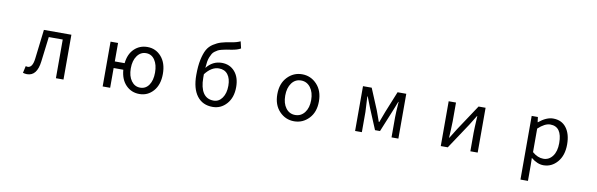

<svg xmlns="http://www.w3.org/2000/svg" viewBox="-61 -1439 7121 2291"><g transform="rotate(10 3500.0 -293.5)"><path d="M264.6 12.7Q240.2 12.7 214.8 4.9L233.4 -79.1Q247.1 -75.2 256.8 -75.2Q317.4 -75.2 330.1 -191.4Q347.7 -333 372.1 -543H705.1V0H613.3V-468.8H444.3Q418.9 -255.9 407.2 -168Q385.7 12.7 264.6 12.7Z M1514.2 -120.6Q1555.7 -63.5 1622.1 -63.5Q1688.5 -63.5 1727.5 -120.1Q1766.6 -176.8 1766.6 -271.5Q1766.6 -366.2 1727.5 -423.8Q1688.5 -481.4 1622.1 -481.4Q1555.7 -481.4 1514.2 -423.3Q1472.7 -365.2 1472.7 -271.5Q1472.7 -177.7 1514.2 -120.6ZM1270.5 -319.3H1389.6Q1401.4 -430.7 1466.3 -493.7Q1531.2 -556.6 1626 -556.6Q1726.6 -556.6 1793.9 -480Q1861.3 -403.3 1861.3 -271.5Q1861.3 -140.6 1793.9 -64Q1726.6 12.7 1626 12.7Q1528.3 12.7 1462.4 -54.7Q1396.5 -122.1 1387.7 -239.3H1270.5V0H1179.7V-543H1270.5Z M2511.7 -63.5Q2575.2 -63.5 2615.2 -120.1Q2655.3 -176.8 2655.3 -268.6Q2655.3 -354.5 2617.7 -403.8Q2580.1 -453.1 2509.8 -453.1Q2419.9 -453.1 2343.8 -353.5V-311.5Q2343.8 -191.4 2386.2 -127.4Q2428.7 -63.5 2511.7 -63.5ZM2708 -816.4 2727.5 -733.4Q2690.4 -710 2615.2 -698.2Q2575.2 -692.4 2553.7 -688.5Q2532.2 -684.6 2502.4 -677.2Q2472.7 -669.9 2457.5 -661.6Q2442.4 -653.3 2422.9 -639.2Q2403.3 -625 2393.1 -607.4Q2382.8 -589.8 2372.1 -564.5Q2361.3 -539.1 2356 -505.9Q2350.6 -472.7 2347.7 -430.7Q2421.9 -524.4 2532.2 -524.4Q2629.9 -524.4 2689.9 -455.6Q2750 -386.7 2750 -268.6Q2750 -141.6 2681.6 -64.5Q2613.3 12.7 2512.7 12.7Q2390.6 12.7 2323.2 -76.2Q2255.9 -165 2255.9 -329.1Q2255.9 -437.5 2272.5 -515.1Q2289.1 -592.8 2314.9 -639.6Q2340.8 -686.5 2387.7 -716.8Q2434.6 -747.1 2480.5 -760.7Q2526.4 -774.4 2596.7 -785.2Q2662.1 -794.9 2708 -816.4Z M3678.2 -64.5Q3604.5 12.7 3500 12.7Q3395.5 12.7 3321.8 -64.5Q3248 -141.6 3248 -271.5Q3248 -401.4 3321.8 -479Q3395.5 -556.6 3500 -556.6Q3604.5 -556.6 3678.2 -479Q3752 -401.4 3752 -271.5Q3752 -141.6 3678.2 -64.5ZM3386.7 -120.6Q3429.7 -63.5 3500 -63.5Q3570.3 -63.5 3614.3 -120.6Q3658.2 -177.7 3658.2 -271.5Q3658.2 -365.2 3614.3 -423.3Q3570.3 -481.4 3500 -481.4Q3429.7 -481.4 3386.7 -423.3Q3343.8 -365.2 3343.8 -271.5Q3343.8 -177.7 3386.7 -120.6Z M4238.3 0V-543H4343.8L4450.2 -288.1Q4458 -266.6 4474.1 -222.2Q4490.2 -177.7 4498 -155.3H4503.9Q4551.8 -282.2 4553.7 -288.1L4657.2 -543H4762.7V0H4679.7V-245.1Q4679.7 -293 4689.5 -431.6H4685.5Q4676.8 -406.2 4657.7 -360.4Q4638.7 -314.5 4634.8 -303.7L4531.2 -50.8H4470.7L4365.2 -303.7Q4333 -382.8 4315.4 -431.6H4310.5Q4320.3 -246.1 4320.3 -245.1V0Z M5276.4 0V-543H5365.2V-316.4Q5365.2 -283.2 5361.3 -205.6Q5357.4 -127.9 5356.4 -116.2H5360.4Q5403.3 -182.6 5432.6 -232.4L5638.7 -543H5723.6V0H5634.8V-226.6Q5634.8 -267.6 5643.6 -427.7H5639.6Q5587.9 -344.7 5567.4 -310.5L5361.3 0Z M6282.2 228.5V-543H6357.4L6365.2 -481.4H6368.2Q6460 -556.6 6541 -556.6Q6644.5 -556.6 6701.2 -481.9Q6757.8 -407.2 6757.8 -280.3Q6757.8 -146.5 6689 -66.9Q6620.1 12.7 6521.5 12.7Q6447.3 12.7 6371.1 -49.8L6373 44.9V228.5ZM6662.1 -279.3Q6662.1 -480.5 6519.5 -480.5Q6454.1 -480.5 6373 -405.3V-120.1Q6438.5 -63.5 6506.8 -63.5Q6575.2 -63.5 6618.7 -121.6Q6662.1 -179.7 6662.1 -279.3Z"/></g></svg>

Font: GenEi Gothic M Regular
Style: Regular
Weight: 400
Designer: o_tamon (Modified); [Source Han Sans]
Ryoko NISHIZUKA  (kana & ideographs); Paul D. Hunt (Latin, Greek & Cyrillic); Wenl
Version: Version 1.1a;Original Version 1.004